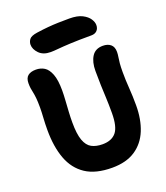

<svg xmlns="http://www.w3.org/2000/svg" viewBox="-168 -1054 1020 1181"><g transform="rotate(-20 342.0 -463.5)"><path d="M362 13Q254 13 189 -30Q124 -73 94.5 -152.5Q65 -232 65 -341Q65 -382 67.5 -420.5Q70 -459 70 -487Q70 -526 67.5 -550Q65 -574 61.5 -589.5Q58 -605 56 -619Q54 -633 54 -651Q54 -685 72.5 -700Q91 -715 125 -715Q156 -715 180 -700Q204 -685 219 -646.5Q234 -608 234 -539Q234 -510 231.5 -473.5Q229 -437 227 -401Q225 -365 225 -333Q225 -257 240 -215.5Q255 -174 284 -158.5Q313 -143 355 -143Q415 -143 444.5 -179Q474 -215 474 -305Q474 -361 472 -403.5Q470 -446 468.5 -488Q467 -530 467 -582Q467 -640 490 -676Q513 -712 562 -712Q594 -712 613 -696Q632 -680 632 -647Q632 -631 629 -614Q626 -597 624 -574.5Q622 -552 622 -518Q622 -465 626 -412Q630 -359 630 -298Q630 -206 601.5 -136Q573 -66 513.5 -26.5Q454 13 362 13ZM249 -785Q200 -785 173.5 -812.5Q147 -840 147 -870Q147 -888 158.5 -904Q170 -920 210 -926Q252 -932 285.5 -935Q319 -938 353 -939Q387 -940 426 -940Q479 -940 510 -924Q541 -908 555 -886.5Q569 -865 569 -846Q569 -823 555.5 -809.5Q542 -796 519 -796Q434 -796 382 -793.5Q330 -791 299 -788Q268 -785 249 -785Z"/></g></svg>

Font: Shantell Sans
Style: Bold
Weight: 700
Designer: Stephen Nixon, Anya Danilova, Shantell Martin
Foundry: Arrow Type
Version: Version 1.011;[c5ecc13dd]